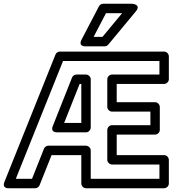

<svg xmlns="http://www.w3.org/2000/svg" viewBox="-37 -975 940 1020"><path d="M445 -25V-176C445 -191.1 430.7 -201 420 -201H220C209.7 -201 200.3 -194.1 196.8 -185.2L133 -25H47L297.9 -651H810V-579H558C542.9 -579 533 -564.7 533 -554V-407C533 -391.9 547.3 -382 558 -382H762V-310H558C542.9 -310 533 -295.7 533 -285V-126C533 -110.9 547.3 -101 558 -101H810V-25ZM395 0C395 10.7 404.9 25 420 25H835C845.7 25 860 15.1 860 0V-126C860 -136.7 850.1 -151 835 -151H583V-260H787C797.7 -260 812 -269.9 812 -285V-407C812 -417.7 802.1 -432 787 -432H583V-529H835C845.7 -529 860 -538.9 860 -554V-676C860 -686.7 850.1 -701 835 -701H281C271.5 -701 261.6 -694.9 257.8 -685.3L-13.2 -9.3C-28.3 28.2 10 25 10 25H150C159.6 25 169.4 18.9 173.2 9.2L237 -151H395ZM420 -579H369C358.6 -579 349.3 -572.1 345.8 -563.2L243.8 -306.2C243.8 -306.2 226.7 -272 267 -272H420C435.1 -272 445 -286.3 445 -297V-554C445 -569.1 430.7 -579 420 -579ZM395 -529V-322H303.8L386 -529ZM507.3 -779H460.3L526.1 -905H611.8ZM519 -729C526.1 -729 533.5 -732.3 538.2 -738L684.2 -914C716 -952.3 665 -955 665 -955H511C502.5 -955 493.2 -949.9 488.8 -941.6L396.8 -765.6C375.7 -725 419 -729 419 -729Z"/></svg>

Font: Fog Sans
Style: Outline
Weight: 700
Foundry: Intel Corporation
Version: Version 1.00